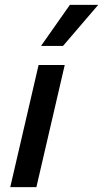

<svg xmlns="http://www.w3.org/2000/svg" viewBox="-20 -766 422 786"><path d="M266 -746H382L238 -578H148ZM245 -500 129 0H22L138 -500Z"/></svg>

Font: Elaine Sans Medium
Style: Italic
Weight: 500
Italic angle: -13°
Designer: Wei Huang
Foundry: Wei Huang
Version: Version 2.001;December 24, 2019;FontCreator 12.0.0.2547 64-b